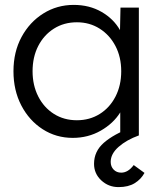

<svg xmlns="http://www.w3.org/2000/svg" viewBox="-20 -553 660 784"><path d="M277 10Q209 10 154 -25.5Q99 -61 67 -122.5Q35 -184 35 -262Q35 -341 68 -402Q101 -463 157 -498Q213 -533 281 -533Q345 -533 394.5 -504.5Q444 -476 470 -430L472 -522H547V0H471V-94Q443 -49 391.5 -19.5Q340 10 277 10ZM294 -62Q346 -62 387 -87.5Q428 -113 451.5 -158.5Q475 -204 475 -262Q475 -320 451.5 -365Q428 -410 387 -436Q346 -462 294 -462Q241 -462 200 -436Q159 -410 136 -365Q113 -320 113 -262Q113 -205 136 -159.5Q159 -114 200 -88Q241 -62 294 -62ZM464 211Q423 211 393.5 183.5Q364 156 364 116Q364 65 404 30Q444 -5 518 -33L547 0Q497 18 464.5 46.5Q432 75 432 108Q432 127 444 139.5Q456 152 475 152Q503 152 526 121L570 153Q556 179 530 195Q504 211 464 211Z"/></svg>

Font: Lexend Deca Light
Style: Regular
Weight: 300
Designer: Bonnie Shaver-Troup, Thomas Jockin
Foundry: Lexend
Version: Version 1.008; ttfautohint (v1.8.4.7-5d5b)